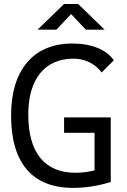

<svg xmlns="http://www.w3.org/2000/svg" viewBox="-20 -918 626 948"><path d="M341.3 9.8C427.2 9.8 499.5 -10.7 526.9 -19.5V-338.4H296.4V-262.2H446.8V-76.7C420.9 -70.3 389.2 -64.9 353 -64.9C200.7 -64.9 119.6 -164.1 119.6 -352.5C119.6 -528.3 201.7 -628.4 343.3 -628.4C398.4 -628.4 449.2 -604 481.9 -560.5L542 -620.1C506.3 -672.9 431.6 -703.1 337.4 -703.1C145 -703.1 34.7 -573.2 34.7 -347.7C34.7 -113.3 139.6 9.8 341.3 9.8ZM165.5 -771.5H258.3L331.1 -848.6L403.8 -771.5H496.6L365.7 -898.4H296.4Z"/></svg>

Font: Cascadia Mono PL SemiLight
Style: Regular
Weight: 350
Monospace: yes
Designer: Aaron Bell
Foundry: Saja Typeworks
Version: Version 2404.023